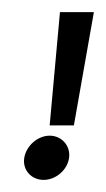

<svg xmlns="http://www.w3.org/2000/svg" viewBox="-20 -293 175 317"><path d="M62 -69C42 -69 23 -52 20 -32C17 -12 32 4 52 4C72 4 91 -12 94 -32C97 -52 82 -69 62 -69ZM62 -86H102L135 -273H79Z"/></svg>

Font: Hussar Tani
Style: DwaKurs
Weight: 700
Foundry: Cannot Into Space Fonts
Version: Version 0.92